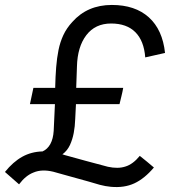

<svg xmlns="http://www.w3.org/2000/svg" viewBox="-57 -726 693 776"><path d="M158 -32Q112 -43 79 -29Q47 -17 20 19Q6 6 -8.5 -6Q-23 -18 -37 -31Q-4 -72 33 -92.5Q70 -113 115 -114Q135 -123 146.5 -144Q158 -165 160 -197L165 -305H64Q67 -322 71 -338Q75 -354 78 -371H166Q167 -416 170 -454Q173 -492 179.5 -524Q186 -556 199 -584Q212 -612 235 -637Q296 -706 395 -706Q489 -706 544.5 -656Q600 -606 610 -512Q590 -507 570 -503Q550 -499 530 -494Q525 -561 490 -596Q455 -631 392 -631Q328 -631 292 -584Q256 -537 254 -457Q253 -435 252.5 -414Q252 -393 251 -371H441Q438 -354 434 -338Q430 -322 426 -305H250Q248 -275 247 -245Q246 -215 241 -188.5Q236 -162 225.5 -139.5Q215 -117 195 -102Q198 -102 202 -100Q246 -88 291 -75.5Q336 -63 379 -52Q420 -43 450 -53Q480 -62 508 -96Q522 -85 536.5 -73Q551 -61 565 -49Q527 -4 486 15Q445 34 391 29Q369 27 346.5 21Q324 15 302 8L201 -20Q190 -23 179.5 -26Q169 -29 158 -32Z"/></svg>

Font: Rosa Sans
Style: Italic
Weight: 400
Italic angle: -12°
Designer: Pentagram / MCKL
Foundry: Pentagram / MCKL
Version: Version 1.005;September 16, 2019;FontCreator 11.5.0.2425 64-